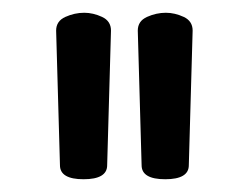

<svg xmlns="http://www.w3.org/2000/svg" viewBox="-20 -751 390 301"><path d="M74 -492 68 -703Q68 -718 82.5 -724.5Q97 -731 112 -731Q126 -731 140 -724.5Q154 -718 154 -703L148 -492Q148 -470 111 -470Q74 -470 74 -492ZM202 -492 196 -703Q196 -718 210.5 -724.5Q225 -731 240 -731Q254 -731 268 -724.5Q282 -718 282 -703L276 -492Q276 -470 239 -470Q202 -470 202 -492Z"/></svg>

Font: LXGW WenKai Lite
Style: Bold
Weight: 700
Designer: LXGW / Fontworks Inc.
Foundry: LXGW / Fontworks Inc.
Version: Version 1.330;April 28, 2024